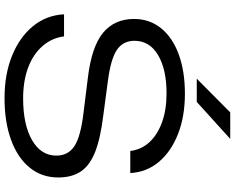

<svg xmlns="http://www.w3.org/2000/svg" viewBox="-112 -886 1011 826"><g transform="rotate(90 393.0 -472.5)"><path d="M41 -243H136Q143 -190 178 -150Q213 -110 270.5 -88.5Q328 -67 403 -67Q516 -67 582.5 -105.5Q649 -144 649 -210Q649 -261 607.5 -288Q566 -315 463 -327L318 -345Q181 -361 121 -410.5Q61 -460 61 -544Q61 -611 101 -660.5Q141 -710 213.5 -736.5Q286 -763 383 -763Q480 -763 555.5 -733.5Q631 -704 675.5 -651.5Q720 -599 724 -528H629Q623 -576 591 -610.5Q559 -645 505.5 -664.5Q452 -684 381 -684Q278 -684 216.5 -647.5Q155 -611 155 -546Q155 -496 195.5 -469.5Q236 -443 333 -431L475 -412Q574 -400 632.5 -377Q691 -354 717 -315.5Q743 -277 743 -218Q743 -147 700.5 -95Q658 -43 581 -15Q504 13 402 13Q299 13 219 -19.5Q139 -52 92 -109.5Q45 -167 41 -243ZM463 -958H577L418 -814H318Z"/></g></svg>

Font: Unbounded Light
Style: Regular
Weight: 300
Designer: Luke Prowse, Jean-Baptiste Morizot, Fátima Lázaro, Florian Runge
Foundry: NaN
Version: Version 1.700